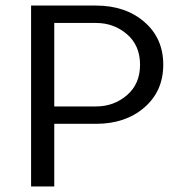

<svg xmlns="http://www.w3.org/2000/svg" viewBox="-20 -670 648 690"><path d="M175 -587.5V-287.5H325Q389.2 -287.5 436.2 -327.9Q483.3 -368.3 483.3 -437.5Q483.3 -506.7 436.2 -547.1Q389.2 -587.5 325 -587.5ZM175 -225V0H91.7V-225V-650H325Q430.8 -650 498.8 -591.2Q566.7 -532.5 566.7 -437.5Q566.7 -342.5 498.8 -283.8Q430.8 -225 325 -225Z"/></svg>

Font: BoonBaan
Style: Regular
Weight: 400
Designer: Sungsit Sawaiwan
Foundry: FontUni
Version: Version 2.0